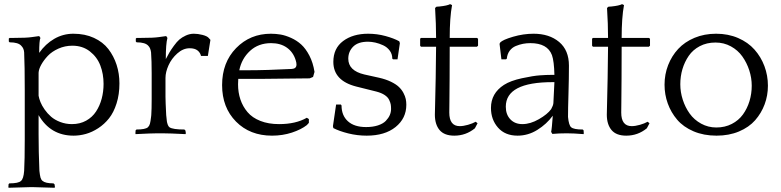

<svg xmlns="http://www.w3.org/2000/svg" viewBox="-20 -636 3728 916"><path d="M22 -438V-452.1L25.9 -455.1H43.9Q106.9 -455.1 131.8 -459L167 -463.9L172.9 -455.1Q167 -443.4 167 -383.8Q196.8 -426.3 238.8 -450.7Q280.8 -475.1 330.1 -475.1Q385.3 -475.1 428.2 -455.3Q471.2 -435.5 497.1 -401.9Q522.9 -368.2 536.4 -326.4Q549.8 -284.7 549.8 -237.8Q549.8 -185.5 536.1 -142.6Q522.5 -99.6 500.2 -71.5Q478 -43.5 448.7 -24.4Q419.4 -5.4 389.9 2.9Q360.4 11.2 331.1 11.2Q220.7 11.2 164.1 -86.9V4.9Q164.1 87.4 168 179.2Q170.4 201.2 173.3 211.4Q176.3 221.7 183.1 227.1Q196.8 238.8 234.9 238.8L240.2 243.2L242.2 256.8L240.2 259.8Q230.5 259.8 189 258.3Q147.5 256.8 138.2 256.8H124Q114.3 256.8 72.3 258.3Q30.3 259.8 21 259.8L20 256.8L21 242.2L24.9 238.8Q68.4 238.8 80.1 227.1Q92.3 217.3 95.2 179.2Q98.1 127.9 98.1 27.8V-205.1Q98.1 -321.8 95.2 -386.2Q93.8 -405.3 82 -417Q67.9 -434.1 25.9 -434.1ZM474.1 -235.8Q474.1 -283.2 458.7 -323.5Q443.4 -363.8 408.7 -390.9Q374 -418 325.2 -418Q290 -418 258.8 -404.1Q227.5 -390.1 208 -369.4Q188.5 -348.6 176.8 -327.4Q165 -306.2 164.1 -289.1V-179.2Q166.5 -165.5 173.1 -148.9Q179.7 -132.3 192.9 -113.5Q206.1 -94.7 223.6 -79.3Q241.2 -64 267.3 -54Q293.5 -43.9 323.2 -43.9Q361.3 -43.9 390.9 -60.3Q420.4 -76.7 438.2 -104Q456.1 -131.3 465.1 -165Q474.1 -198.7 474.1 -235.8Z M627.9 -438V-452.1L631.8 -455.1H649.9Q712.9 -455.1 737.8 -459L772.9 -463.9L778.8 -455.1Q771 -427.2 771 -354Q782.2 -375 788.8 -386.5Q795.4 -397.9 809.6 -417.5Q823.7 -437 835.9 -447.5Q848.1 -458 866.7 -466.6Q885.3 -475.1 904.8 -475.1Q924.3 -475.1 946 -469.5Q967.8 -463.9 975.6 -455.1L983.9 -445.8L971.7 -369.1H939Q935.5 -384.8 922.4 -395.3Q909.2 -405.8 884.8 -405.8Q853.5 -405.8 825.9 -381.1Q798.3 -356.4 783.9 -324.2Q769.5 -292 769.5 -264.2V-174.8Q769.5 -153.3 772.9 -86.9L773.9 -78.1Q775.4 -63.5 776.1 -57.4Q776.9 -51.3 780 -42Q783.2 -32.7 788.6 -28.8Q804.2 -18.1 859.9 -18.1L864.7 -13.2L866.7 0L864.7 3.9Q788.6 0 754.9 0H731Q703.1 0 627 3.9L626 0L627 -14.2L630.9 -18.1Q673.3 -18.1 685.5 -28.8Q692.4 -35.2 695.3 -45.7Q698.2 -56.2 700.7 -78.1L701.7 -86.9Q703.6 -113.3 703.6 -163.1V-286.1Q703.6 -345.7 700.7 -386.2Q697.8 -407.2 688 -417Q673.8 -434.1 631.8 -434.1Z M1480.5 -293 1473.6 -269 1457.5 -262.2Q1421.9 -262.2 1346.7 -261Q1271.5 -259.8 1234.9 -259.8H1116.7Q1115.7 -251 1115.7 -233.9Q1115.7 -194.8 1127 -161.4Q1138.2 -127.9 1160.9 -101.1Q1183.6 -74.2 1222.2 -59.1Q1260.7 -43.9 1311.5 -43.9Q1391.1 -43.9 1443.8 -74.2L1453.6 -67.9V-49.8L1443.8 -39.1Q1417 -18.1 1372.6 -3.4Q1328.1 11.2 1277.8 11.2Q1172.4 11.2 1106 -55.9Q1039.6 -123 1039.6 -230Q1039.6 -337.9 1106.4 -406.5Q1173.3 -475.1 1272.5 -475.1Q1295.9 -475.1 1318.8 -471.2Q1341.8 -467.3 1368.9 -455.1Q1396 -442.9 1417.2 -423.6Q1438.5 -404.3 1456.1 -370.6Q1473.6 -336.9 1480.5 -293ZM1273.4 -430.2Q1212.9 -430.2 1172.9 -393.3Q1132.8 -356.4 1121.6 -300.8H1160.6Q1252 -300.8 1372.6 -307.1Q1394.5 -308.6 1394.5 -328.1Q1394.5 -337.4 1390.6 -349.1Q1378.9 -387.2 1348.6 -408.7Q1318.4 -430.2 1273.4 -430.2Z M1717.8 -280.8 1788.6 -265.1Q1820.8 -257.8 1845 -246.1Q1869.1 -234.4 1882.8 -221.4Q1896.5 -208.5 1904.8 -192.6Q1913.1 -176.8 1915.8 -163.6Q1918.5 -150.4 1918.5 -136.2Q1918.5 -71.3 1867.2 -30Q1815.9 11.2 1729.5 11.2Q1684.6 11.2 1641.6 0.5Q1598.6 -10.3 1570.3 -24.9L1568.4 -34.2L1583.5 -137.2H1606.4L1609.4 -132.8Q1609.4 -85 1639.9 -57.4Q1670.4 -29.8 1726.6 -29.8Q1758.8 -29.8 1783.2 -37.8Q1807.6 -45.9 1820.6 -59.3Q1833.5 -72.8 1839.6 -86.9Q1845.7 -101.1 1845.7 -116.2Q1845.7 -128.9 1844.2 -137.5Q1842.8 -146 1836.7 -159.2Q1830.6 -172.4 1815.2 -182.6Q1799.8 -192.9 1775.4 -199.2L1679.7 -223.1Q1570.3 -251 1570.3 -340.8Q1570.3 -405.3 1616.9 -440.2Q1663.6 -475.1 1736.3 -475.1Q1778.8 -475.1 1819.1 -464.1Q1859.4 -453.1 1884.8 -439L1887.7 -430.2L1876.5 -353H1855.5L1851.6 -356Q1851.6 -377.9 1839.4 -394.5Q1827.1 -411.1 1808.1 -419.9Q1789.1 -428.7 1770.5 -432.9Q1752 -437 1735.4 -437Q1688.5 -437 1665 -413.6Q1641.6 -390.1 1641.6 -356Q1641.6 -298.8 1717.8 -280.8Z M2260.7 -418 2255.4 -413.1H2125.5Q2125.5 -336.9 2125 -262.5Q2124.5 -188 2124 -144.5Q2123.5 -101.1 2123.5 -99.1Q2123.5 -34.2 2173.3 -34.2Q2190.4 -34.2 2212.6 -40.5Q2234.9 -46.9 2249.5 -55.2L2258.3 -47.9L2245.6 -23.9Q2202.6 11.2 2147.5 11.2Q2099.6 11.2 2077.1 -15.6Q2054.7 -42.5 2054.7 -88.9Q2054.7 -96.2 2055.9 -141.6Q2057.1 -187 2058.6 -262.5Q2060.1 -337.9 2060.5 -413.1H1988.3L1984.4 -418V-451.2L1988.3 -455.1H2060.5Q2060.5 -521.5 2055.7 -598.1L2062.5 -604L2076.7 -605Q2113.8 -608.9 2127.4 -616.2L2136.7 -611.8Q2125.5 -552.2 2125.5 -455.1H2255.4L2260.7 -451.2Z M2615.2 2.9 2609.4 -6.8Q2612.8 -21 2617.2 -84Q2587.9 -43.9 2543.7 -16.4Q2499.5 11.2 2449.2 11.2Q2389.6 11.2 2356 -27.1Q2322.3 -65.4 2322.3 -121.1Q2322.3 -190.9 2384.3 -231Q2415.5 -251 2469.7 -262.7Q2523.9 -274.4 2555.9 -276.6Q2587.9 -278.8 2611.3 -278.8H2625Q2623.5 -344.2 2613.3 -373Q2591.8 -430.2 2510.3 -430.2Q2492.2 -430.2 2475.3 -427Q2458.5 -423.8 2440.7 -416.5Q2422.9 -409.2 2411.4 -393.6Q2399.9 -377.9 2397.9 -356L2394 -353H2372.1L2363.3 -426.8L2366.2 -433.1Q2378.4 -446.3 2427.7 -460.7Q2477.1 -475.1 2525.4 -475.1Q2600.6 -475.1 2647.5 -435.8Q2694.3 -396.5 2694.3 -323.2Q2694.3 -262.7 2692.1 -188.7Q2689.9 -114.7 2689.9 -78.1Q2693.8 -37.6 2705.1 -28.8Q2717.3 -18.1 2760.3 -18.1L2764.2 -14.2L2765.1 0L2764.2 3.9Q2716.3 0 2684.1 0Q2646.5 0 2615.2 2.9ZM2609.4 -115.2Q2619.1 -132.3 2620.1 -144L2625 -244.1H2616.2Q2393.1 -244.1 2393.1 -127Q2393.1 -89.4 2414.8 -66.7Q2436.5 -43.9 2472.2 -43.9Q2510.3 -43.9 2551 -67.4Q2591.8 -90.8 2609.4 -115.2Z M3081.1 -418 3075.7 -413.1H2945.8Q2945.8 -336.9 2945.3 -262.5Q2944.8 -188 2944.3 -144.5Q2943.8 -101.1 2943.8 -99.1Q2943.8 -34.2 2993.7 -34.2Q3010.7 -34.2 3033 -40.5Q3055.2 -46.9 3069.8 -55.2L3078.6 -47.9L3065.9 -23.9Q3022.9 11.2 2967.8 11.2Q2919.9 11.2 2897.5 -15.6Q2875 -42.5 2875 -88.9Q2875 -96.2 2876.2 -141.6Q2877.4 -187 2878.9 -262.5Q2880.4 -337.9 2880.9 -413.1H2808.6L2804.7 -418V-451.2L2808.6 -455.1H2880.9Q2880.9 -521.5 2876 -598.1L2882.8 -604L2897 -605Q2934.1 -608.9 2947.8 -616.2L2957 -611.8Q2945.8 -552.2 2945.8 -455.1H3075.7L3081.1 -451.2Z M3396.5 -475.1Q3454.1 -475.1 3501.5 -454.6Q3548.8 -434.1 3579.6 -399.4Q3610.4 -364.7 3627 -320.3Q3643.6 -275.9 3643.6 -227.1Q3643.6 -180.2 3627.9 -138.2Q3612.3 -96.2 3582.8 -62.5Q3553.2 -28.8 3505.6 -8.8Q3458 11.2 3398.4 11.2Q3337.4 11.2 3288.8 -9.5Q3240.2 -30.3 3210.7 -64.9Q3181.2 -99.6 3165.8 -142.3Q3150.4 -185.1 3150.4 -231.9Q3150.4 -281.2 3167.5 -325.2Q3184.6 -369.1 3215.6 -402.6Q3246.6 -436 3293.5 -455.6Q3340.3 -475.1 3396.5 -475.1ZM3397.5 -27.8Q3438.5 -27.8 3471.2 -44.7Q3503.9 -61.5 3524.4 -89.8Q3544.9 -118.2 3555.7 -153.6Q3566.4 -189 3566.4 -227.1Q3566.4 -264.2 3554.7 -300.3Q3543 -336.4 3521.7 -366.5Q3500.5 -396.5 3467 -414.8Q3433.6 -433.1 3393.6 -433.1Q3351.6 -433.1 3318.6 -415.8Q3285.6 -398.4 3265.9 -369.6Q3246.1 -340.8 3235.8 -306.2Q3225.6 -271.5 3225.6 -233.9Q3225.6 -196.8 3237.3 -160.4Q3249 -124 3270.3 -94.2Q3291.5 -64.5 3325 -46.1Q3358.4 -27.8 3397.5 -27.8Z"/></svg>

Font: Quattrocento Roman
Style: Regular
Weight: 400
Designer: Pablo Impallari
Foundry: Pablo Impallari. www.impallari.com Igino Marini. www.ikern.com
Version: Version 1.000